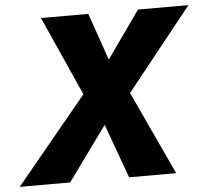

<svg xmlns="http://www.w3.org/2000/svg" viewBox="-72 -754 875 808"><g transform="rotate(-5 366.0 -350.0)"><path d="M540 -700 399 -501 330 -700H130L280 -365L-21 0H192L358 -229L441 0H640L476 -353L753 -700Z"/></g></svg>

Font: Jost*
Style: Bold Italic
Weight: 700
Italic angle: -10°
Version: Version 3.7